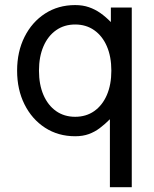

<svg xmlns="http://www.w3.org/2000/svg" viewBox="-20 -538 618 772"><path d="M427.7 -253.9Q427.7 -197.8 409.7 -156Q391.6 -114.3 358.9 -91.3Q326.2 -68.4 282.2 -68.4Q238.3 -68.4 205.6 -91.3Q172.9 -114.3 154.8 -156Q136.7 -197.8 136.7 -253.9Q136.7 -310.1 154.8 -351.8Q172.9 -393.6 205.6 -416.5Q238.3 -439.5 282.2 -439.5Q326.2 -439.5 358.9 -416.5Q391.6 -393.6 409.7 -351.8Q427.7 -310.1 427.7 -253.9ZM509.8 -425.8Q509.8 -450.7 509.8 -469.2Q509.8 -487.8 509.8 -497.8Q509.8 -507.8 509.8 -507.8H425.8V-449.2Q405.3 -470.2 383.8 -485.4Q362.3 -500.5 337.6 -509Q313 -517.6 282.2 -517.6Q213.9 -517.6 161.1 -483.4Q108.4 -449.2 78.6 -389.6Q48.8 -330.1 48.8 -253.9Q48.8 -177.7 78.6 -118.2Q108.4 -58.6 161.1 -24.4Q213.9 9.8 282.2 9.8Q313 9.8 336.7 1.2Q360.4 -7.3 380.9 -22.7Q401.4 -38.1 421.9 -58.6V214.8H509.8Z"/></svg>

Font: Giphurs SC
Style: Regular
Weight: 400
Version: Version 0.920